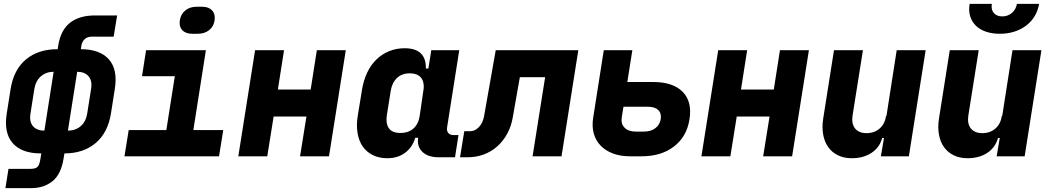

<svg xmlns="http://www.w3.org/2000/svg" viewBox="-20 -810 5440 995"><path d="M191 -15Q92 -15 45.5 -68.5Q-1 -122 15 -222L35 -349Q51 -449 114.5 -502Q178 -555 277 -555H279L282 -575Q295 -655 343.5 -692.5Q392 -730 472 -730H587L569 -620H454Q434 -620 420 -608Q406 -596 402 -575L399 -555Q498 -555 544.5 -502Q591 -449 575 -349L555 -222Q539 -122 475.5 -68.5Q412 -15 314 -15L309 14Q296 94 251.5 129.5Q207 165 141 165H8L24 65H139Q161 65 172.5 56.5Q184 48 189 16L194 -15ZM332 -133Q371 -133 398 -156Q425 -179 432 -222L452 -349Q459 -391 439 -414.5Q419 -438 380 -438ZM138 -222Q131 -179 151 -156Q171 -133 210 -133L258 -438Q219 -438 192 -414.5Q165 -391 158 -349Z M625 0 647 -136H842L886 -415H716L737 -550H1047L982 -136H1137L1115 0ZM912 -705Q917 -737 940.5 -756Q964 -775 998 -775H1028Q1062 -775 1079.5 -755.5Q1097 -736 1092 -704Q1087 -672 1063.5 -653.5Q1040 -635 1005 -635H976Q942 -635 924.5 -654Q907 -673 912 -705Z M1215 0 1302 -550H1452L1420 -346H1590L1622 -550H1772L1685 0H1535L1568 -206H1398L1365 0Z M1834 -210 1856 -345Q1864 -394 1883 -434Q1902 -474 1931 -502Q1960 -530 1997 -545Q2034 -560 2077 -560Q2189 -560 2187 -455H2200L2215 -550H2360L2297 -150Q2294 -132 2303 -121Q2312 -110 2330 -110H2356L2338 5H2252Q2198 5 2169 -23Q2140 -51 2147 -96H2132Q2117 -46 2079 -18Q2041 10 1987 10Q1945 10 1912.5 -6Q1880 -22 1860 -50.5Q1840 -79 1833 -120Q1826 -161 1834 -210ZM2055 -121Q2097 -121 2123 -144.5Q2149 -168 2155 -210L2176 -354Q2178 -390 2159.5 -410Q2141 -430 2104 -430Q2063 -430 2037.5 -406Q2012 -382 2005 -340L1985 -215Q1978 -172 1994.5 -146.5Q2011 -121 2055 -121Z M2549 -550H2977L2890 0H2740L2805 -410H2674L2637 -200Q2629 -154 2608 -116Q2587 -78 2556.5 -51Q2526 -24 2487 -9.5Q2448 5 2404 5H2364L2386 -130H2416Q2442 -130 2462.5 -152Q2483 -174 2489 -210Z M3202 -201Q3197 -168 3217 -148Q3237 -128 3275 -128H3315Q3353 -128 3376 -145.5Q3399 -163 3404 -192Q3409 -222 3391.5 -239.5Q3374 -257 3336 -257H3211ZM3054 -200 3109 -550H3257L3231 -385H3365Q3468 -385 3518 -334Q3568 -283 3553 -191Q3539 -102 3473 -51Q3407 0 3305 0H3245Q3195 0 3156.5 -14.5Q3118 -29 3092.5 -55.5Q3067 -82 3057 -118.5Q3047 -155 3054 -200Z M3615 0 3702 -550H3852L3820 -346H3990L4022 -550H4172L4085 0H3935L3968 -206H3798L3765 0Z M4246 -195 4302 -550H4452L4398 -210Q4392 -168 4411.5 -144Q4431 -120 4471 -120Q4511 -120 4538.5 -144Q4566 -168 4572 -210H4574L4627 -550H4777L4690 0H4545L4561 -95H4552Q4538 -45 4496 -17.5Q4454 10 4394 10Q4354 10 4323 -5Q4292 -20 4272.5 -47Q4253 -74 4246 -112Q4239 -150 4246 -195Z M4846 -195 4902 -550H5052L4998 -210Q4992 -168 5011.5 -144Q5031 -120 5071 -120Q5111 -120 5138.5 -144Q5166 -168 5172 -210H5174L5227 -550H5377L5290 0H5145L5161 -95H5152Q5138 -45 5096 -17.5Q5054 10 4994 10Q4954 10 4923 -5Q4892 -20 4872.5 -47Q4853 -74 4846 -112Q4839 -150 4846 -195ZM5005 -790H5120Q5115 -761 5130 -743Q5145 -725 5174 -725Q5203 -725 5224 -743Q5245 -761 5250 -790H5365Q5359 -755 5342 -726.5Q5325 -698 5298 -677.5Q5271 -657 5236.5 -646Q5202 -635 5161 -635Q5121 -635 5089 -646Q5057 -657 5036.5 -677.5Q5016 -698 5007.5 -726.5Q4999 -755 5005 -790Z"/></svg>

Font: JetBrains Mono ExtraBold
Style: Italic
Weight: 800
Designer: Philipp Nurullin, Konstantin Bulenkov
Foundry: JetBrains
Version: Version 1.000; ttfautohint (v1.8.3)